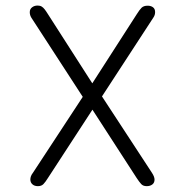

<svg xmlns="http://www.w3.org/2000/svg" viewBox="-20 -644 659 674"><path d="M113 9.5Q101 9.5 93.8 3Q86.5 -3.5 86.5 -14Q86.5 -19 88.5 -25Q90.5 -31 96 -38L270.5 -304L90 -582Q87 -587 85.8 -591.5Q84.5 -596 84.5 -601.5Q84.5 -612 92.5 -618.2Q100.5 -624.5 112 -624.5Q120.5 -624.5 126 -621.2Q131.5 -618 136.8 -611.2Q142 -604.5 148.5 -594L304 -351.5L460 -594Q470 -610 477.2 -617Q484.5 -624 498.5 -624Q509.5 -624 517 -618.5Q524.5 -613 524.5 -601.5Q524.5 -591 518.5 -582.5L338 -305.5L513 -38Q518 -30.5 520.2 -24.5Q522.5 -18.5 522.5 -13.5Q522.5 -2.5 514.8 3.5Q507 9.5 495 9.5Q482.5 9.5 475.8 2.2Q469 -5 459.5 -19.5L304.5 -259L148.5 -19.5Q139.5 -5 132.5 2.2Q125.5 9.5 113 9.5Z"/></svg>

Font: Sono ExtraLight Monospace Light
Style: Regular
Weight: 300
Version: Version 2.112